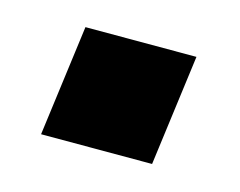

<svg xmlns="http://www.w3.org/2000/svg" viewBox="-42 -490 349 279"><g transform="rotate(15 133.0 -350.5)"><path d="M203 -267H36L58 -434H225Z"/></g></svg>

Font: Tanohe Sans
Style: Bold Italic
Weight: 700
Designer: Village Type and Design LLC & Cristiano Sobral
Foundry: Cooper Hewitt Smithsonian Design Museum
Version: Version 1.00;September 29, 2021;FontCreator 13.0.0.2655 64-b